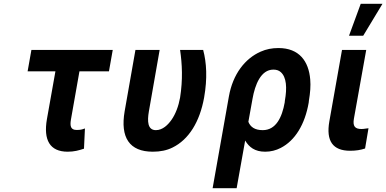

<svg xmlns="http://www.w3.org/2000/svg" viewBox="-20 -792 2042 1015"><path d="M338 10C372 10 397 3 424 -6L429 -113C413 -107 405 -105 385 -105C354 -105 349 -125 355 -160L400 -415H556L576 -528H146L126 -415H273L228 -162C209 -52 243 10 338 10Z M788 10C827 10 862 3 892 -12C978 -54 1036 -148 1059 -276C1077 -378 1072 -461 1054 -528H932C943 -453 947 -371 932 -276C924 -231 908 -189 887 -159C868 -132 840 -104 804 -104C760 -104 758 -151 767 -203L824 -528H696L639 -204C615 -65 664 10 788 10Z M1382 10C1411 10 1439 3 1464 -10C1540 -49 1592 -134 1612 -250L1613 -260C1620 -301 1623 -338 1620 -372C1612 -468 1562 -538 1452 -538C1418 -538 1387 -532 1358 -519C1276 -483 1211 -401 1190 -282L1104 203H1231L1276 -49C1297 -14 1327 10 1382 10ZM1369 -104C1328 -104 1304 -120 1293 -148L1315 -270C1328 -344 1359 -424 1425 -424C1441 -424 1454 -420 1464 -411C1495 -384 1498 -327 1486 -260L1485 -250C1471 -172 1439 -104 1369 -104Z M1831 5C1862 5 1886 1 1910 -7L1928 -114L1912 -112C1906 -111 1899 -110 1891 -110C1856 -110 1844 -125 1851 -165L1916 -528H1788L1721 -150C1703 -47 1739 5 1831 5ZM1887 -772 1825 -603H1900L2002 -772Z"/></svg>

Font: Asimov
Style: NarIt
Weight: 500
Designer: Google
Version: Version 2.000980; 2014